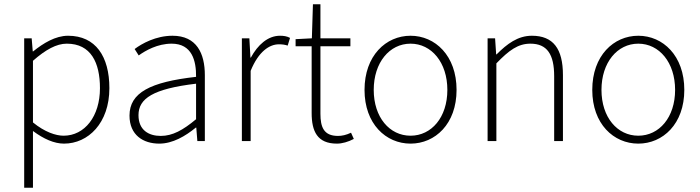

<svg xmlns="http://www.w3.org/2000/svg" viewBox="-20 -659 3269 897"><path d="M93 218H134V-47C184 -10 233 12 279 12C392 12 491 -84 491 -247C491 -395 427 -492 298 -492C239 -492 182 -457 135 -419H133L128 -480H93ZM277 -25C241 -25 189 -42 134 -87V-375C193 -427 244 -455 292 -455C405 -455 447 -366 447 -247C447 -116 376 -25 277 -25Z M724 12C787 12 846 -23 895 -63H897L902 0H937V-308C937 -409 899 -492 786 -492C708 -492 642 -455 609 -430L628 -400C660 -423 716 -455 782 -455C877 -455 897 -375 896 -300C682 -276 585 -226 585 -119C585 -28 649 12 724 12ZM731 -24C675 -24 627 -51 627 -121C627 -199 695 -244 896 -268V-102C835 -51 786 -24 731 -24Z M1110 0H1151V-328C1188 -419 1239 -452 1283 -452C1301 -452 1311 -450 1324 -446L1335 -482C1320 -490 1305 -492 1288 -492C1231 -492 1184 -449 1152 -390H1150L1145 -480H1110Z M1554 12C1578 12 1607 4 1633 -10L1620 -39C1597 -28 1577 -24 1559 -24C1492 -24 1477 -66 1477 -128V-443H1617V-480H1477V-639H1442L1437 -480L1361 -476V-443H1436V-131C1436 -46 1462 12 1554 12Z M1898 12C2013 12 2113 -80 2113 -239C2113 -399 2013 -492 1898 -492C1783 -492 1683 -399 1683 -239C1683 -80 1783 12 1898 12ZM1898 -25C1800 -25 1726 -111 1726 -239C1726 -367 1800 -455 1898 -455C1996 -455 2070 -367 2070 -239C2070 -111 1996 -25 1898 -25Z M2258 0H2299V-363C2358 -424 2400 -455 2458 -455C2536 -455 2569 -405 2569 -303V0H2610V-308C2610 -432 2564 -492 2465 -492C2399 -492 2349 -454 2300 -405H2298L2293 -480H2258Z M2962 12C3077 12 3177 -80 3177 -239C3177 -399 3077 -492 2962 -492C2847 -492 2747 -399 2747 -239C2747 -80 2847 12 2962 12ZM2962 -25C2864 -25 2790 -111 2790 -239C2790 -367 2864 -455 2962 -455C3060 -455 3134 -367 3134 -239C3134 -111 3060 -25 2962 -25Z"/></svg>

Font: Source Sans Pro Light
Style: Regular
Weight: 300
Designer: Paul D. Hunt
Foundry: Adobe Systems Incorporated
Version: Version 3.006;hotconv 1.0.111;makeotfexe 2.5.65597